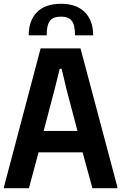

<svg xmlns="http://www.w3.org/2000/svg" viewBox="-20 -996 642 1016"><path d="M1 -7 195 -740H406L601 -7V0H469L417 -190H184L133 0H1ZM390 -303 332 -523 306 -632H296L269 -523L211 -303ZM377 -809Q377 -863 360 -885.5Q343 -908 303 -908Q261 -908 244 -885.5Q227 -863 227 -809H132Q132 -887 175.5 -931.5Q219 -976 303 -976Q385 -976 429 -931.5Q473 -887 473 -809Z"/></svg>

Font: Encode Sans Compressed
Style: Bold
Weight: 700
Designer: Pablo Impallari, Andres Torresi
Foundry: Pablo Impallari, Andres Torresi
Version: Version 1.000; ttfautohint (v1.00) -l 8 -r 50 -G 200 -x 14 -